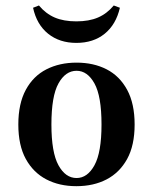

<svg xmlns="http://www.w3.org/2000/svg" viewBox="-20 -651 544 683"><path d="M251.6 11.3Q191.1 11.3 144.8 -12.9Q98.4 -37.1 71.8 -85.5Q45.2 -133.9 45.2 -208.1Q45.2 -282.3 71.8 -331.5Q98.4 -380.6 145.2 -404.4Q191.9 -428.2 252.4 -428.2Q312.9 -428.2 359.3 -404.4Q405.6 -380.6 432.3 -331.5Q458.9 -282.3 458.9 -208.1Q458.9 -133.9 432.3 -85.5Q405.6 -37.1 359.3 -12.9Q312.9 11.3 251.6 11.3ZM252.4 -17.7Q291.1 -17.7 316.1 -63.3Q341.1 -108.9 341.1 -208.1Q341.1 -308.9 316.1 -354Q291.1 -399.2 252.4 -399.2Q212.9 -399.2 187.9 -354Q162.9 -308.9 162.9 -208.1Q162.9 -108.9 187.9 -63.3Q212.9 -17.7 252.4 -17.7ZM251.6 -498.4Q191.9 -498.4 151.2 -531Q110.5 -563.7 97.6 -623.4L118.5 -631.5Q142.7 -602.4 174.6 -588.7Q206.5 -575 251.6 -575Q296.8 -575 328.6 -588.7Q360.5 -602.4 384.7 -631.5L406.5 -623.4Q392.7 -563.7 352.4 -531Q312.1 -498.4 251.6 -498.4Z"/></svg>

Font: Playfair 5pt SemiExpanded Light
Style: Bold
Weight: 700
Version: Version 2.203